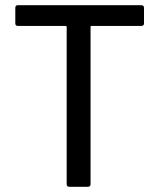

<svg xmlns="http://www.w3.org/2000/svg" viewBox="-20 -720 614 740"><path d="M237 -10V-616Q237 -620 233 -620H49Q39 -620 39 -630V-690Q39 -700 49 -700H524Q535 -700 535 -690V-630Q535 -620 524 -620H333Q329 -620 329 -616V-10Q329 0 318 0H248Q237 0 237 -10Z"/></svg>

Font: Barlow GEO Medium
Style: Regular
Weight: 500
Designer: Jeremy Tribby
Foundry: Tribby Type
Version: Version 1.408